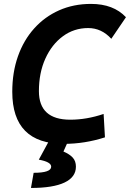

<svg xmlns="http://www.w3.org/2000/svg" viewBox="-20 -723 662 978"><path d="M305.2 9.8Q42.5 9.8 42.5 -255.4Q42.5 -354.5 71.5 -436.5Q100.6 -518.6 154.1 -578.1Q207.5 -637.7 281 -670.4Q354.5 -703.1 443.4 -703.1Q558.1 -703.1 621.6 -635.3L546.9 -525.4Q497.1 -580.1 429.2 -580.1Q356.9 -580.1 300.3 -538.3Q243.7 -496.6 210.9 -424.1Q178.2 -351.6 178.2 -258.8Q178.2 -113.3 337.9 -113.3Q421.4 -113.3 507.8 -142.6L514.6 -23.4Q411.6 9.8 305.2 9.8ZM137.7 234.4 151.4 157.2Q240.7 157.2 240.7 126Q240.7 101.6 177.7 90.3L239.7 -23.9L324.7 1L303.2 48.8Q335 62.5 350.8 80.1Q366.7 97.7 366.7 126Q366.7 179.2 308.6 206.8Q250.5 234.4 137.7 234.4Z"/></svg>

Font: Cascadia Mono
Style: Bold Italic
Weight: 700
Italic angle: -10°
Monospace: yes
Designer: Aaron Bell
Foundry: Saja Typeworks
Version: Version 2404.023; ttfautohint (v1.8.4)